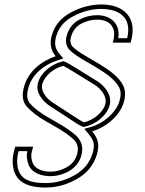

<svg xmlns="http://www.w3.org/2000/svg" viewBox="-20 -678 651 860"><path d="M414.5 -590C475.2 -590 505.2 -552.8 485 -487H565C598.9 -597.7 536 -658 434.3 -658C389 -658 344.1 -646.5 299.8 -623.5C255.4 -600.5 226.5 -567 213 -523C201.4 -485 206.9 -452.7 229.4 -426C165.4 -404.6 109.2 -359.8 89 -294C76.8 -254 80.3 -223 99.6 -201C118.9 -179 146.9 -157.3 183.7 -136C241.4 -102.6 265.8 -90.7 303.7 -59C323.2 -42.7 335.7 -21.4 324.6 15C317 39.7 301.6 58.5 278.3 71.5C255 84.5 230.7 91 205.3 91C168.8 91 135.3 77.4 126.1 51C116.1 22.8 119.7 7.9 128.6 -21H48.6L44.6 -8C38.1 13.3 35.6 35 37.2 57C42.9 134.7 99 162 184.6 162C233.3 162 280 149.2 324.9 123.5C369.7 97.8 399.2 62 413.3 16C428.1 -32.7 417.3 -60 392.7 -90C454.8 -107.3 515.8 -159.1 533.8 -218C542.8 -247.3 542.4 -272.3 532.7 -293C512.8 -335.6 465.5 -366.1 426 -390.5C389.3 -413.2 330.3 -443.7 306.2 -468C295 -479.3 292.6 -495.3 298.9 -516C306.6 -541.3 321.7 -560 344 -572C366.4 -584 389.9 -590 414.5 -590ZM212.7 -221C192.4 -234.7 159.1 -268.2 169.8 -303C181.7 -341.8 222.6 -372.6 263.2 -383C268.6 -381 285.9 -371 315.1 -353C344.2 -335 372.8 -317.3 400.9 -300C424.6 -287.1 463 -248.1 451.3 -210C439.7 -171.8 396.7 -139.2 355.9 -130C351.6 -131.3 334.1 -142 303.2 -162C272.3 -182 242.1 -201.7 212.7 -221ZM414.5 -610C386.6 -610 359.6 -603.1 334.6 -589.6C307.6 -575.2 288.9 -551.7 279.8 -521.8C272.3 -497.2 274.2 -471.9 292 -453.9C320.4 -425.2 379.7 -395.7 415.5 -373.5C455.1 -349 498.1 -319.7 514.6 -284.5C521.6 -269.6 522.7 -250.2 514.7 -223.8C499.2 -173.3 443.6 -124.9 387.3 -109.3L357.8 -101L377.2 -77.3C399.2 -50.4 407.2 -32.6 394.1 10.2C381.6 51.2 356 82.7 315 106.1C272.8 130.2 229.7 142 184.6 142C102.6 142 61.8 119 57.2 55.5C55.8 36.4 58 17.2 63.4 -1H102.4C98.4 19.3 99.5 35.9 107.2 57.6C121 96.9 165.7 111 205.3 111C234.1 111 262 103.5 288 89C315.4 73.7 334.7 50.4 343.7 20.8C357.2 -23.4 340.1 -54.6 316.5 -74.3C277 -107.5 250.6 -120.3 193.8 -153.3C158.2 -173.9 131.9 -194.5 114.6 -214.2C101.5 -229.2 97 -251.6 108.2 -288.2C125.9 -346.1 176 -387.1 235.7 -407L263.7 -416.4L244.7 -438.9C226.8 -460 222.1 -484.1 232.2 -517.2C244 -555.9 268.6 -584.8 309 -605.7C350.9 -627.5 392.4 -638 434.3 -638C450.2 -638 464.8 -636.4 477.8 -633.4C536.4 -619.8 566.7 -579.7 549.7 -507H510C510.9 -513.5 511.2 -518.3 511.3 -523.9C511.6 -579.1 469.9 -610 414.5 -610ZM201.6 -204.4C231.3 -184.8 261.3 -165.3 292.3 -145.2C324.1 -124.6 338.5 -114.5 349.9 -110.9L355 -109.3L360.3 -110.5C406.8 -120.9 455.9 -156.5 470.5 -204.1C487 -258.3 436.3 -303.2 410.9 -317.3C382.3 -335 354.7 -352 325.6 -370C295.8 -388.4 280.1 -398.1 270.2 -401.7L264.4 -403.9L258.3 -402.4C212.5 -390.7 165.3 -356.8 150.7 -308.8C135.3 -258.5 180.4 -218.7 201.6 -204.4Z"/></svg>

Font: Din Kursivschrift
Style: EngGhost
Weight: 400
Version: Version 1.089